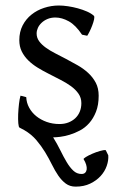

<svg xmlns="http://www.w3.org/2000/svg" viewBox="-20 -489 426 704"><path d="M341.8 -138.2Q341.8 -104 332 -79.3Q322.3 -54.7 307.1 -37.6Q292 -20.5 272.9 -10.5Q253.9 -0.5 235.4 5.1Q216.8 10.7 200.7 12.7Q184.6 14.6 174.8 14.6Q189.5 38.1 201.2 62Q212.9 85.9 224.4 105.2Q235.8 124.5 248.8 136.7Q261.7 148.9 278.8 148.9Q287.6 148.9 292.2 144.3Q296.9 139.6 297.9 132.1Q298.8 124.5 295.9 114.7Q293 105 286.6 94.7Q285.2 92.8 294.9 86.7Q304.7 80.6 318.4 74.7Q332 68.8 346.2 64.7Q360.4 60.5 367.7 61.5L377 80.6Q378.4 99.1 371.3 119.4Q364.3 139.6 348.9 156.5Q333.5 173.3 310.5 184.3Q287.6 195.3 257.3 195.3Q236.3 195.3 221.2 184.1Q206.1 172.9 193.8 155Q181.6 137.2 170.4 114.5Q159.2 91.8 145.3 68.8Q131.3 45.9 113.3 24.7Q95.2 3.4 69.3 -11.7Q64.9 -14.2 60.5 -16.4Q56.2 -18.6 51.8 -21Q48.3 -22.5 47.1 -36.9Q45.9 -51.3 46.6 -70.1Q47.4 -88.9 49.6 -107.9Q51.8 -127 55.2 -138.2L76.2 -132.8Q77.1 -112.3 86.9 -94.2Q96.7 -76.2 113 -63Q129.4 -49.8 151.1 -42Q172.9 -34.2 198.2 -34.2Q215.8 -34.2 230.5 -39.8Q245.1 -45.4 255.9 -55.4Q266.6 -65.4 272.5 -79.6Q278.3 -93.8 278.3 -110.8Q278.3 -130.4 267.8 -145.5Q257.3 -160.6 240.2 -173.1Q223.1 -185.5 201.4 -196.5Q179.7 -207.5 157.2 -219.2Q136.7 -229.5 117.7 -241.2Q98.6 -252.9 83.7 -267.6Q68.8 -282.2 59.8 -300.3Q50.8 -318.4 50.8 -341.8Q50.8 -372.1 63 -395.8Q75.2 -419.4 95.5 -435.5Q115.7 -451.7 141.8 -460.2Q168 -468.8 195.8 -468.8Q210.9 -468.8 229.2 -466.1Q247.6 -463.4 265.4 -458.5Q283.2 -453.6 298.8 -446.8Q314.5 -439.9 324.2 -431.2Q327.1 -428.2 325 -418Q322.8 -407.7 318.1 -395.5Q313.5 -383.3 308.1 -372.6Q302.7 -361.8 299.8 -357.9L280.8 -361.8Q257.3 -397 232.2 -410.9Q207 -424.8 183.1 -424.8Q167 -424.8 154.3 -419.4Q141.6 -414.1 132.6 -405.5Q123.5 -397 118.9 -386.7Q114.3 -376.5 114.3 -366.2Q114.3 -350.6 123.5 -337.9Q132.8 -325.2 147.7 -314.5Q162.6 -303.7 182.1 -293.7Q201.7 -283.7 222.2 -272.9Q243.2 -261.7 264.4 -249.8Q285.6 -237.8 303 -221.9Q320.3 -206.1 331.1 -185.8Q341.8 -165.5 341.8 -138.2Z"/></svg>

Font: Noto Serif Devanagari
Style: Bold
Weight: 700
Designer: Monotype Design Team
Foundry: Monotype Imaging Inc.
Version: Version 1.01